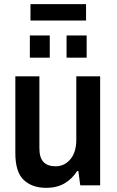

<svg xmlns="http://www.w3.org/2000/svg" viewBox="-20 -894 562 926"><path d="M127 -795V-874H395V-795ZM124 -616V-723H220V-616ZM301 -616V-723H398V-616ZM203 12Q135 12 94.5 -26Q54 -64 54 -155V-526H170V-179Q170 -133 190 -112.5Q210 -92 248 -92Q291 -92 319.5 -126Q348 -160 348 -220V-526H463V0H367L358 -69H352Q328 -31 291 -9.5Q254 12 203 12Z"/></svg>

Font: Archivo SemiCondensed SemiBold
Style: Regular
Weight: 600
Width: 4
Designer: Hector Gatti
Foundry: Omnibus-Type
Version: Version 2.001; ttfautohint (v1.8.3)